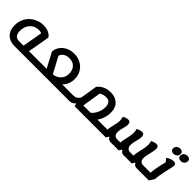

<svg xmlns="http://www.w3.org/2000/svg" viewBox="269 -2078 3411 3411"><g transform="rotate(45 1974.5 -372.5)"><path d="M422 25 480 -94H740L720 25ZM326 25Q246 25 187 -5.5Q128 -36 95.5 -95.5Q63 -155 63 -241Q63 -324 93 -391Q123 -458 174.5 -505.5Q226 -553 292 -578.5Q358 -604 431 -604Q490 -604 532.5 -589Q575 -574 603 -552Q631 -530 643 -507L565 -66L505 25ZM430 -85 505 -511 511 -456Q505 -470 482.5 -477.5Q460 -485 429 -485Q363 -485 311 -454Q259 -423 229.5 -367Q200 -311 200 -234Q200 -162 230.5 -128Q261 -94 326 -94H446ZM720 25 740 -94Q753 -94 755.5 -78Q758 -62 754 -34Q749 -8 741.5 8.5Q734 25 720 25Z M721 25 740 -94H1059L1039 -46L864 -374Q864 -427 887 -474Q910 -521 951 -556.5Q992 -592 1047.5 -612Q1103 -632 1169 -632Q1240 -632 1299 -609.5Q1358 -587 1402.5 -544.5Q1447 -502 1471 -444Q1495 -386 1495 -316Q1495 -260 1480 -215Q1465 -170 1440 -135.5Q1415 -101 1384 -76L1367 -94H1625L1606 25ZM1160 -102Q1170 -102 1193 -107Q1216 -112 1244 -126Q1272 -140 1298 -164Q1324 -188 1341 -225.5Q1358 -263 1358 -316Q1358 -371 1337 -415.5Q1316 -460 1272.5 -487Q1229 -514 1164 -514Q1116 -514 1083.5 -500Q1051 -486 1032.5 -466.5Q1014 -447 1006 -430Q998 -413 998 -406ZM1605 25 1625 -94Q1638 -94 1640.5 -78Q1643 -62 1639 -34Q1634 -8 1626 8.5Q1618 25 1605 25ZM721 25Q708 25 705 9.5Q702 -6 707 -34Q712 -62 719.5 -78Q727 -94 740 -94Z M1995 25 2013 -94H2421L2402 25ZM1607 25 1626 -94H1685Q1720 -94 1747.5 -108.5Q1775 -123 1792 -144.5Q1809 -166 1812 -186L1860 -488Q1889 -526 1928.5 -552.5Q1968 -579 2014.5 -592Q2061 -605 2113 -605Q2194 -605 2251.5 -574.5Q2309 -544 2340 -487Q2371 -430 2371 -349Q2371 -275 2346 -204Q2321 -133 2275.5 -73.5Q2230 -14 2166 25H1835L1821 -27H1813Q1802 -11 1775 7Q1748 25 1714 25ZM1927 -50 1889 -94H2163L2104 -85Q2129 -98 2159 -135Q2189 -172 2211.5 -227.5Q2234 -283 2234 -351Q2234 -414 2208 -450Q2182 -486 2115 -486Q2068 -486 2029 -470Q1990 -454 1974 -430L1997 -489ZM1607 25Q1594 25 1591 9.5Q1588 -6 1593 -34Q1598 -62 1605.5 -78Q1613 -94 1626 -94ZM2402 25 2421 -94Q2435 -94 2437 -78Q2439 -62 2435 -34Q2430 -8 2422.5 8.5Q2415 25 2402 25Z M3395 25Q3354 25 3331.5 2.5Q3309 -20 3304 -59L3340 -27H3231L3371 -321Q3364 -287 3357 -253Q3350 -219 3350 -192Q3350 -146 3372.5 -120Q3395 -94 3437 -94H3496L3476 25ZM2403 25 2422 -94H2586L2542 -49V-95Q2542 -125 2549 -158.5Q2556 -192 2564.5 -226.5Q2573 -261 2579.5 -296.5Q2586 -332 2586 -367Q2586 -391 2582 -412Q2578 -433 2572 -448Q2599 -464 2627 -473Q2655 -482 2678 -482Q2709 -482 2723 -464Q2737 -446 2737 -413Q2737 -379 2727 -342.5Q2717 -306 2707.5 -268Q2698 -230 2698 -194Q2698 -146 2720 -120Q2742 -94 2785 -94H2911L2867 -49V-95Q2867 -125 2874 -161.5Q2881 -198 2890 -236.5Q2899 -275 2905.5 -313.5Q2912 -352 2912 -386Q2912 -410 2908.5 -431Q2905 -452 2898 -467Q2926 -483 2954 -492Q2982 -501 3005 -501Q3036 -501 3049.5 -483.5Q3063 -466 3063 -433Q3063 -398 3053 -356.5Q3043 -315 3033 -272.5Q3023 -230 3023 -193Q3023 -146 3045.5 -120Q3068 -94 3110 -94H3233L3193 -49V-95Q3193 -119 3198.5 -150.5Q3204 -182 3212 -216Q3220 -250 3227.5 -285.5Q3235 -321 3240.5 -354.5Q3246 -388 3246 -416Q3246 -440 3241.5 -461Q3237 -482 3231 -496Q3259 -512 3286.5 -521Q3314 -530 3337 -530Q3368 -530 3382 -512.5Q3396 -495 3396 -466Q3396 -439 3387 -393.5Q3378 -348 3365 -292Q3352 -236 3341.5 -177.5Q3331 -119 3329 -66L3270 25H3068Q3027 25 3004.5 2.5Q2982 -20 2976 -59L3012 -27H2977L2943 25H2743Q2701 25 2678.5 2.5Q2656 -20 2651 -59L2687 -27H2651L2617 25ZM2403 25Q2390 25 2387 9.5Q2384 -6 2389 -34Q2394 -62 2401.5 -78Q2409 -94 2422 -94ZM3476 25 3496 -94Q3509 -94 3511.5 -78Q3514 -62 3509 -34Q3505 -8 3497 8.5Q3489 25 3476 25Z M3477 25 3496 -94H3660L3621 -73Q3623 -114 3630 -161Q3637 -208 3646 -255Q3655 -302 3665 -342.5Q3675 -383 3682 -411Q3689 -439 3691 -448L3695 -400L3632 -478Q3663 -501 3701 -515.5Q3739 -530 3773 -530Q3804 -530 3818 -516.5Q3832 -503 3832 -473Q3832 -462 3825 -431Q3818 -400 3808 -355.5Q3798 -311 3787 -260Q3776 -209 3768 -158.5Q3760 -108 3757 -65L3699 25ZM3477 25Q3464 25 3461 9.5Q3458 -6 3463 -34Q3468 -62 3475.5 -78Q3483 -94 3496 -94ZM3853 -620Q3821 -620 3801.5 -637Q3782 -654 3782 -680Q3782 -721 3809 -745.5Q3836 -770 3878 -770Q3911 -770 3930 -753.5Q3949 -737 3949 -709Q3949 -670 3922 -645Q3895 -620 3853 -620ZM3671 -620Q3639 -620 3619.5 -637Q3600 -654 3600 -680Q3600 -721 3627.5 -745.5Q3655 -770 3696 -770Q3729 -770 3748 -753.5Q3767 -737 3767 -709Q3767 -670 3740 -645Q3713 -620 3671 -620Z"/></g></svg>

Font: Lemonada Medium
Style: Regular
Weight: 500
Designer: Mohamed Gaber (Arabic), Eduardo Tunni (Latin)
Foundry: Kief Type Foundry
Version: Version 4.004; ttfautohint (v1.8.2)